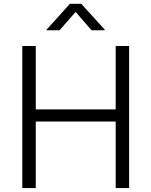

<svg xmlns="http://www.w3.org/2000/svg" viewBox="-20 -963 775 983"><path d="M94.2 0V-727.5H163.1V-402.8H572.3V-727.5H641.1V0H572.3V-340.8H163.1V0ZM284.7 -808.1H218.8V-811.5L337.9 -943.4H396L516.1 -811.5V-808.1H448.7L367.2 -901.9Z"/></svg>

Font: Inter 16pt Light
Style: Regular
Weight: 300
Version: Version 4.001;git-66647c0bb